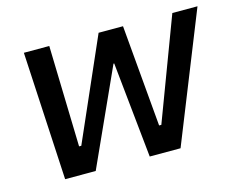

<svg xmlns="http://www.w3.org/2000/svg" viewBox="-79 -636 932 752"><g transform="rotate(-15 387.5 -260.0)"><path d="M99 0H223L399 -388H402L442 0H567L775 -520H673L518 -108H509L473 -520H374L194 -110H185L174 -520H71Z"/></g></svg>

Font: Fixel Text 20240404 Medium
Style: Italic
Weight: 500
Width: 4
Italic angle: -10°
Designer: AlfaBravo + MacPaw
Foundry: Kyrylo Tkachov, Marchela Mozhyna, Serhii Makarenko, Maria Weinstein, Zakhar Kryvoshyya
Version: Version 1.211;Glyphs 3.2 (3225)